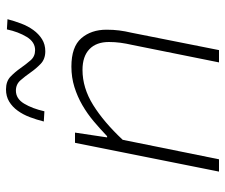

<svg xmlns="http://www.w3.org/2000/svg" viewBox="-75 -675 750 640"><g transform="rotate(-90 300.0 -355.0)"><path d="M48 0 144 -480H178L162 -373H166Q190 -396 215.5 -417.5Q241 -439 269.5 -455.5Q298 -472 330 -482Q362 -492 398 -492Q464 -492 492.5 -459Q521 -426 521 -375Q521 -352 518.5 -332.5Q516 -313 511 -292L453 0H412L470 -288Q475 -310 477.5 -328.5Q480 -347 480 -367Q480 -409 456 -432Q432 -455 387 -455Q327 -455 270 -419.5Q213 -384 154 -321L89 0ZM449 -579Q423 -579 407 -594.5Q391 -610 378.5 -628Q366 -646 352.5 -661.5Q339 -677 318 -677Q291 -677 274.5 -649.5Q258 -622 249 -582L215 -584Q221 -608 229.5 -630.5Q238 -653 251 -671Q264 -689 281.5 -699.5Q299 -710 322 -710Q349 -710 364.5 -695Q380 -680 393 -661.5Q406 -643 419 -628Q432 -613 453 -613Q480 -613 497 -641Q514 -669 522 -707L556 -705Q550 -682 541.5 -659.5Q533 -637 520 -619Q507 -601 489.5 -590Q472 -579 449 -579Z"/></g></svg>

Font: Source Code Pro Light
Style: Italic
Weight: 300
Italic angle: -11°
Monospace: yes
Designer: Paul D. Hunt, Teo Tuominen
Foundry: Adobe Systems Incorporated
Version: Version 1.050;PS 1.000;hotconv 16.6.51;makeotf.lib2.5.65220